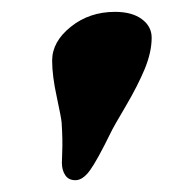

<svg xmlns="http://www.w3.org/2000/svg" viewBox="-20 -759 334 327"><path d="M108.4 -452.1Q96.7 -452.1 91.1 -460.7Q85.4 -469.2 85.4 -481.9Q85.4 -485.8 85.9 -497.8Q86.4 -509.8 86.2 -522.5Q85.9 -535.2 85 -549.8Q84.5 -557.6 76.7 -593.8Q68.8 -629.9 68.8 -655.8Q68.8 -688 100.6 -713.4Q132.3 -738.8 175.8 -738.8Q205.1 -738.8 221.7 -726.3Q238.3 -713.9 238.3 -694.8Q238.3 -670.4 226.6 -641.8Q214.8 -613.3 194.1 -578.1Q173.3 -543 168.9 -533.7Q145.5 -485.8 133.3 -469Q121.1 -452.1 108.4 -452.1Z"/></svg>

Font: Cooper*
Style: Bold
Weight: 700
Designer: Owen Earl
Foundry: indestructible type*
Version: Version 0.001